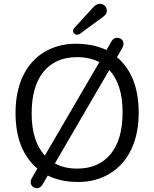

<svg xmlns="http://www.w3.org/2000/svg" viewBox="-20 -941 804 1001"><path d="M549.8 -576.2 266.1 -88.9Q315.9 -62 381.8 -62Q494.1 -62 556.6 -137.5Q619.1 -212.9 619.1 -356.9Q619.1 -501 549.8 -576.2ZM381.8 -643.1Q270 -643.1 207.5 -567.6Q145 -492.2 145 -348.6Q145 -205.1 213.9 -129.9L498 -617.2Q448.2 -643.1 381.8 -643.1ZM703.1 -353Q703.1 -243.2 664.1 -161.6Q625 -80.1 552.5 -36.1Q480 7.8 388.4 7.8Q296.9 7.8 229 -25.9L203.1 19Q190.9 40 174.8 40Q158.7 40 149.4 31Q140.1 22 140.1 9.3Q140.1 -3.4 147 -14.2L174.8 -62Q61 -158.7 61 -352.1Q61 -462.9 99.6 -544.4Q138.2 -626 210.7 -669.4Q283.2 -712.9 374.5 -712.9Q465.8 -712.9 535.2 -680.2L561 -725.1Q572.3 -744.1 588.6 -744.1Q605 -744.1 614.5 -735.1Q624 -726.1 624 -714.6Q624 -703.1 618.2 -691.9L589.8 -643.1Q703.1 -546.9 703.1 -353ZM368.2 -795.9 466.8 -903.8Q482.9 -920.9 499.5 -920.9Q516.1 -920.9 526.6 -910.9Q537.1 -900.9 537.1 -883.5Q537.1 -866.2 513.2 -850.1L396 -764.2Q388.7 -759.8 381.3 -759.8Q374 -759.8 367.4 -765.9Q360.8 -772 360.8 -780.3Q360.8 -788.6 368.2 -795.9Z"/></svg>

Font: Nunito-Regular
Style: Regular
Weight: 400
Designer: Vernon Adams
Foundry: newtypography
Version: Version 3.000